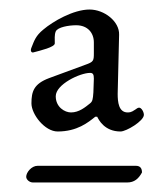

<svg xmlns="http://www.w3.org/2000/svg" viewBox="-20 -544 350 403"><path d="M101 -268C142 -268 165 -287 180 -299H184C187 -293 199 -268 233 -268C245 -268 282 -290 282 -303C282 -309 277 -318 272 -318C269 -318 267 -316 264 -314C260 -312 257 -308 248 -308C229 -308 227 -330 227 -347L230 -471C231 -499 199 -524 168 -524C134 -524 91 -499 71 -482C55 -469 52 -459 46 -444C43 -437 46 -433 50 -434C65 -438 95 -445 95 -453C95 -461 94 -471 97 -478C101 -487 124 -491 140 -491C164 -491 177 -475 177 -455V-432C177 -416 176 -414 159 -408L83 -380C51 -368 46 -352 46 -327C46 -304 74 -268 101 -268ZM129 -308C116 -308 97 -319 97 -342C97 -367 148 -391 169 -391C175 -391 177 -388 177 -379L176 -350C175 -335 174 -331 169 -327C159 -319 146 -308 129 -308ZM265 -196H59C46 -196 35 -182 35 -173C35 -167 42 -161 49 -161H247C262 -161 271 -169 278 -182C278 -190 275 -196 265 -196Z"/></svg>

Font: EB Garamond
Style: Regular
Weight: 400
Designer: Georg Duffner and Octavio Pardo
Foundry: Georg Duffner
Version: Version 1.000;PS 001.000;hotconv 1.0.88;makeotf.lib2.5.64775